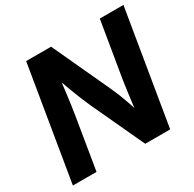

<svg xmlns="http://www.w3.org/2000/svg" viewBox="-158 -896 1076 1065"><g transform="rotate(-30 379.5 -364.0)"><path d="M15.6 0 136.2 -727.5H295.9L467.3 -356.9Q477.1 -335.9 489.3 -305.4Q501.5 -274.9 514.2 -238.3Q526.9 -201.7 538.1 -161.6L519.5 -140.1Q522.9 -176.3 528.3 -220.7Q533.7 -265.1 539.3 -305.9Q544.9 -346.7 548.8 -372.1L607.9 -727.5H759.3L638.7 0H479L323.2 -335.4Q310.5 -363.3 296.4 -397.7Q282.2 -432.1 266.1 -475.6Q250 -519 231 -572.3L253.9 -582Q248 -527.8 242.2 -480.2Q236.3 -432.6 231.2 -395.5Q226.1 -358.4 222.2 -335.9L167 0Z"/></g></svg>

Font: Inter 24pt
Style: Bold Italic
Weight: 700
Italic angle: -9.3988°
Version: Version 4.001;git-66647c0bb